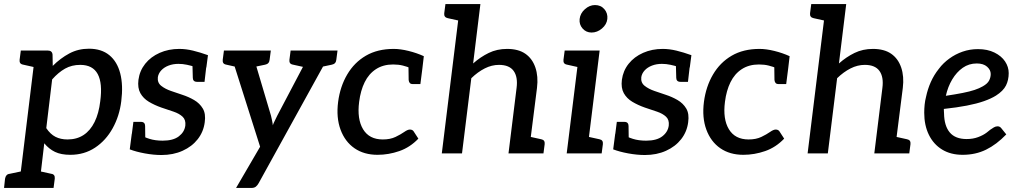

<svg xmlns="http://www.w3.org/2000/svg" viewBox="-44 -759 5050 950"><path d="M49 171 132 -509H192Q214 -509 216 -489L217 -433Q255 -471 299 -494.5Q343 -518 396 -518Q458 -518 497 -486Q536 -454 551 -395.5Q566 -337 556 -258Q547 -185 513.5 -124.5Q480 -64 426.5 -28.5Q373 7 304 7Q258 7 228 -7.5Q198 -22 175 -50L149 171ZM290 -69Q336 -69 369.5 -91Q403 -113 424 -155.5Q445 -198 452 -258Q464 -347 439.5 -392.5Q415 -438 353 -438Q311 -438 278 -419.5Q245 -401 214 -366L185 -125Q205 -95 230.5 -82Q256 -69 290 -69ZM160 -509 138 -424 71 -439Q60 -441 56 -447Q52 -453 53 -463L59 -509ZM-24 171 -19 125Q-17 114 -11.5 108Q-6 102 4 101L75 86L77 171ZM120 171 142 86 210 101Q219 102 223.5 108Q228 114 227 125L221 171Z M755 8Q716 8 672.5 0Q629 -8 598 -20L608 -97L656 -90Q667 -81 695.5 -72Q724 -63 761 -63Q813 -63 841 -84.5Q869 -106 873 -138Q876 -166 859.5 -181.5Q843 -197 815 -206.5Q787 -216 754 -227Q720 -239 692.5 -255.5Q665 -272 650.5 -298Q636 -324 641 -364Q647 -409 674.5 -443.5Q702 -478 746 -497.5Q790 -517 843 -517Q876 -517 911 -508.5Q946 -500 985 -486L977 -425L921 -428Q902 -434 881 -438.5Q860 -443 839 -443Q812 -443 790 -434.5Q768 -426 754 -411Q740 -396 737 -377Q734 -350 753.5 -334.5Q773 -319 802 -309Q831 -299 858 -290Q889 -280 916.5 -264Q944 -248 959.5 -222Q975 -196 969 -154Q963 -107 934.5 -70.5Q906 -34 859.5 -13Q813 8 755 8ZM908 -448 977 -432 968 -354H932Q920 -354 915 -359.5Q910 -365 910 -374ZM675 -62 606 -78 616 -156H653Q664 -156 669 -150.5Q674 -145 674 -136Z M1124 171 1243 -33 1092 -509H1179Q1192 -509 1198.5 -502.5Q1205 -496 1207 -489L1297 -186Q1299 -177 1302 -163.5Q1305 -150 1306 -139Q1308 -146 1312 -154Q1316 -162 1320 -170.5Q1324 -179 1328 -187L1487 -489Q1491 -497 1500 -503Q1509 -509 1518 -509H1598L1236 147Q1230 158 1222 164.5Q1214 171 1199 171ZM1162 -482 1166 -509H1241L1237 -482ZM1462 -482 1466 -509H1541L1537 -482ZM1165 -509 1143 -424 1076 -439Q1065 -441 1061 -447Q1057 -453 1058 -463L1064 -509ZM1296 -509 1290 -463Q1289 -453 1283.5 -447Q1278 -441 1268 -439L1196 -424L1195 -509ZM1495 -509 1474 -424 1406 -439Q1395 -441 1391 -447Q1387 -453 1388 -463L1394 -509ZM1626 -509 1620 -463Q1619 -453 1613.5 -447Q1608 -441 1598 -439L1527 -424L1525 -509Z M1824 7Q1757 7 1710 -25.5Q1663 -58 1641 -117.5Q1619 -177 1629 -255Q1639 -331 1674 -390.5Q1709 -450 1766.5 -483.5Q1824 -517 1904 -517Q1937 -517 1977.5 -507Q2018 -497 2053 -481L2046 -421H1990Q1971 -429 1949.5 -434.5Q1928 -440 1901 -440Q1852 -440 1816.5 -417Q1781 -394 1760.5 -352.5Q1740 -311 1733 -255Q1722 -170 1752.5 -119.5Q1783 -69 1850 -69Q1887 -69 1913 -81.5Q1939 -94 1956 -106Q1973 -118 1984 -118Q1996 -118 2002 -110L2026 -73Q1985 -30 1932 -11.5Q1879 7 1824 7ZM1977 -437 2046 -421 2036 -343H1999Q1988 -343 1983.5 -348.5Q1979 -354 1978 -363Z M2142 0 2233 -739H2333L2297 -445Q2333 -477 2374 -497Q2415 -517 2465 -517Q2521 -517 2555.5 -493Q2590 -469 2605 -425Q2620 -381 2613 -324L2572 0H2472L2512 -324Q2519 -378 2497.5 -408Q2476 -438 2425 -438Q2389 -438 2354.5 -420.5Q2320 -403 2288 -372L2242 0ZM2544 0 2566 -85 2634 -70Q2644 -68 2648 -62Q2652 -56 2651 -46L2645 0ZM2261 -739 2240 -654 2172 -669Q2162 -671 2157.5 -677Q2153 -683 2154 -693L2160 -739Z M2760 0 2823 -509H2923L2860 0ZM2832 0 2854 -85 2922 -70Q2932 -68 2936 -62Q2940 -56 2939 -46L2933 0ZM2851 -509 2829 -424 2762 -439Q2751 -441 2747 -447Q2743 -453 2744 -463L2750 -509ZM2883 -598Q2856 -598 2838.5 -618Q2821 -638 2824 -665Q2827 -693 2850 -713.5Q2873 -734 2900 -734Q2929 -734 2946.5 -713.5Q2964 -693 2961 -665Q2958 -638 2934.5 -618Q2911 -598 2883 -598Z M3147 8Q3108 8 3064.5 0Q3021 -8 2990 -20L3000 -97L3048 -90Q3059 -81 3087.5 -72Q3116 -63 3153 -63Q3205 -63 3233 -84.5Q3261 -106 3265 -138Q3268 -166 3251.5 -181.5Q3235 -197 3207 -206.5Q3179 -216 3146 -227Q3112 -239 3084.5 -255.5Q3057 -272 3042.5 -298Q3028 -324 3033 -364Q3039 -409 3066.5 -443.5Q3094 -478 3138 -497.5Q3182 -517 3235 -517Q3268 -517 3303 -508.5Q3338 -500 3377 -486L3369 -425L3313 -428Q3294 -434 3273 -438.5Q3252 -443 3231 -443Q3204 -443 3182 -434.5Q3160 -426 3146 -411Q3132 -396 3129 -377Q3126 -350 3145.5 -334.5Q3165 -319 3194 -309Q3223 -299 3250 -290Q3281 -280 3308.5 -264Q3336 -248 3351.5 -222Q3367 -196 3361 -154Q3355 -107 3326.5 -70.5Q3298 -34 3251.5 -13Q3205 8 3147 8ZM3300 -448 3369 -432 3360 -354H3324Q3312 -354 3307 -359.5Q3302 -365 3302 -374ZM3067 -62 2998 -78 3008 -156H3045Q3056 -156 3061 -150.5Q3066 -145 3066 -136Z M3634 7Q3567 7 3520 -25.5Q3473 -58 3451 -117.5Q3429 -177 3439 -255Q3449 -331 3484 -390.5Q3519 -450 3576.5 -483.5Q3634 -517 3714 -517Q3747 -517 3787.5 -507Q3828 -497 3863 -481L3856 -421H3800Q3781 -429 3759.5 -434.5Q3738 -440 3711 -440Q3662 -440 3626.5 -417Q3591 -394 3570.5 -352.5Q3550 -311 3543 -255Q3532 -170 3562.5 -119.5Q3593 -69 3660 -69Q3697 -69 3723 -81.5Q3749 -94 3766 -106Q3783 -118 3794 -118Q3806 -118 3812 -110L3836 -73Q3795 -30 3742 -11.5Q3689 7 3634 7ZM3787 -437 3856 -421 3846 -343H3809Q3798 -343 3793.5 -348.5Q3789 -354 3788 -363Z M3952 0 4043 -739H4143L4107 -445Q4143 -477 4184 -497Q4225 -517 4275 -517Q4331 -517 4365.5 -493Q4400 -469 4415 -425Q4430 -381 4423 -324L4382 0H4282L4322 -324Q4329 -378 4307.5 -408Q4286 -438 4235 -438Q4199 -438 4164.5 -420.5Q4130 -403 4098 -372L4052 0ZM4354 0 4376 -85 4444 -70Q4454 -68 4458 -62Q4462 -56 4461 -46L4455 0ZM4071 -739 4050 -654 3982 -669Q3972 -671 3967.5 -677Q3963 -683 3964 -693L3970 -739Z M4719 7Q4660 7 4617.5 -19Q4575 -45 4552 -92Q4529 -139 4529 -201Q4529 -221 4531 -241Q4533 -261 4538 -280Q4546 -318 4561.5 -353Q4577 -388 4601 -418Q4612 -433 4625.5 -446Q4639 -459 4653 -469Q4683 -491 4719 -503.5Q4755 -516 4795 -516Q4842 -516 4876.5 -499Q4911 -482 4929 -455Q4947 -428 4947 -397Q4947 -363 4933.5 -336Q4920 -309 4884 -286Q4860 -271 4824.5 -258.5Q4789 -246 4740 -236.5Q4691 -227 4626 -220Q4626 -215 4626.5 -206.5Q4627 -198 4627 -198Q4628 -136 4655.5 -103.5Q4683 -71 4739 -71Q4770 -71 4795.5 -80.5Q4821 -90 4838 -103Q4846 -110 4855.5 -117Q4865 -124 4874 -129Q4883 -134 4892 -134Q4903 -134 4910 -125L4935 -94Q4887 -44 4835 -18.5Q4783 7 4719 7ZM4636 -285Q4683 -292 4718.5 -299Q4754 -306 4778 -314Q4802 -322 4819 -332Q4842 -345 4850 -360.5Q4858 -376 4858 -393Q4858 -413 4840 -429Q4822 -445 4789 -445Q4750 -445 4719.5 -423.5Q4689 -402 4667.5 -366Q4646 -330 4636 -285Z"/></svg>

Font: Aleo Medium
Style: Italic
Weight: 500
Italic angle: -7°
Designer: Alessio Laiso
Foundry: Alessio Laiso
Version: Version 2.001;gftools[0.9.29]